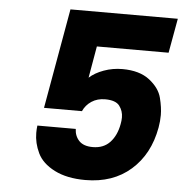

<svg xmlns="http://www.w3.org/2000/svg" viewBox="-52 -781 792 832"><g transform="rotate(5 344.0 -365.5)"><path d="M661 -581H349L325 -443Q349 -465 387.5 -479Q426 -493 468 -493Q543 -493 586.5 -459Q630 -425 640.5 -383Q651 -341 651 -309Q651 -282 646 -254Q625 -137 547 -68.5Q469 0 349 0Q269 0 215 -27.5Q161 -55 140.5 -98Q120 -141 120 -185Q120 -201 122 -217H289Q290 -186 309.5 -165.5Q329 -145 369 -145Q416 -145 444 -175Q472 -205 481 -255Q484 -270 484 -284Q484 -312 467.5 -334Q451 -356 405 -356Q371 -356 346 -339.5Q321 -323 309 -296H144L221 -731H688Z"/></g></svg>

Font: Fz Poppins
Style: Bold Italic
Weight: 700
Italic angle: -10°
Designer: Ninad Kale (Devanagari), Jonny Pinhorn (Latin)
Foundry: Indian Type Foundry
Version: Vit hóa bi Vntype.Com & FontZin.Com